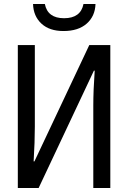

<svg xmlns="http://www.w3.org/2000/svg" viewBox="-20 -939 640 959"><path d="M69 -714H154V-307Q154 -231 148 -133H152L426 -714H531V0H446V-411Q446 -488 453 -586H449L173 0H69ZM145 -919H204Q218 -848 300 -848Q383 -848 397 -919H457Q455 -858 413 -821Q371 -784 297 -784Q227 -784 187 -821Q147 -858 145 -919Z"/></svg>

Font: Noto Sans Mono UI
Style: Regular
Weight: 400
Monospace: yes
Designer: Monotype Design team
Foundry: Monotype Imaging Inc.
Version: Version 1.000